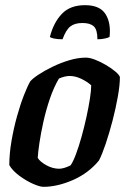

<svg xmlns="http://www.w3.org/2000/svg" viewBox="-20 -723 496 743"><path d="M148 0Q134 0 107 -12Q80 -24 54 -43.5Q28 -63 16 -84Q16 -128 24.5 -177.5Q33 -227 46 -273.5Q59 -320 73 -355.5Q87 -391 97 -408Q106 -419 129.5 -434.5Q153 -450 184 -465Q215 -480 248.5 -490Q282 -500 313 -500Q327 -500 348 -492Q369 -484 390 -471.5Q411 -459 426 -446.5Q441 -434 444 -425Q444 -394 436 -349Q428 -304 415.5 -256Q403 -208 389 -166.5Q375 -125 363 -102Q323 -53 262.5 -26.5Q202 0 148 0ZM209 -70Q218 -70 229.5 -73.5Q241 -77 253 -83Q263 -97 274 -126.5Q285 -156 295.5 -193.5Q306 -231 314.5 -270Q323 -309 328 -341.5Q333 -374 333 -393Q316 -408 293.5 -418.5Q271 -429 250 -429Q231 -429 208 -419Q188 -385 173 -341Q158 -297 148 -252Q138 -207 132.5 -169.5Q127 -132 126 -112Q135 -97 159.5 -83.5Q184 -70 209 -70ZM222 -571Q201 -571 188.5 -574Q176 -577 173 -580Q187 -635 219 -669Q251 -703 309 -703Q366 -703 388 -669Q410 -635 404 -580Q399 -577 386 -574Q373 -571 357 -571Q357 -608 343 -621Q329 -634 299 -634Q269 -634 252 -620.5Q235 -607 222 -571Z"/></svg>

Font: Texturina 72pt 72pt Regular
Style: Bold Italic
Weight: 700
Italic angle: -11°
Designer: Guillermo Torres Carreño
Foundry: Omnibus-Type
Version: Version 1.002; ttfautohint (v1.8.3)